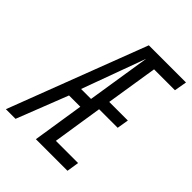

<svg xmlns="http://www.w3.org/2000/svg" viewBox="-238 -809 919 919"><g transform="rotate(45 221.5 -350.0)"><path d="M164.6 0 205.1 -260.2H128.7L26.8 0H-38.5L229.1 -700H480.7L469.5 -636.4H328.1L286.7 -374.4H412.6L402.8 -315.4H277.1L237.8 -62.1H388.2L378.4 0ZM147.6 -322.9H215L265.6 -645.1Z"/></g></svg>

Font: Georama
Style: Italic
Weight: 400
Width: 2
Italic angle: -9°
Designer: Jean-Baptiste Levee
Foundry: Production Type
Version: Version 1.000